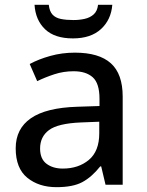

<svg xmlns="http://www.w3.org/2000/svg" viewBox="-20 -765 608 795"><path d="M290 -547Q390 -547 439 -503Q488 -459 488 -365V0H417L399 -76H395Q360 -32 321 -11Q282 10 214 10Q141 10 93 -29Q45 -68 45 -151Q45 -232 108 -275.5Q171 -319 300 -323L392 -326V-356Q392 -420 364 -445Q336 -470 285 -470Q243 -470 205 -457.5Q167 -445 134 -429L103 -500Q140 -520 188.5 -533.5Q237 -547 290 -547ZM315 -258Q220 -254 183 -226.5Q146 -199 146 -150Q146 -107 172.5 -87Q199 -67 240 -67Q305 -67 348 -103Q391 -139 391 -213V-261ZM445 -745Q440 -683 398 -644.5Q356 -606 282 -606Q206 -606 166.5 -644Q127 -682 123 -745H182Q185 -718 197.5 -704.5Q210 -691 232 -686.5Q254 -682 284 -682Q309 -682 331 -687Q353 -692 368 -705.5Q383 -719 386 -745Z"/></svg>

Font: Noto Sans Sundanese Medium
Style: Regular
Weight: 500
Version: Version 2.003